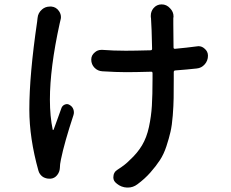

<svg xmlns="http://www.w3.org/2000/svg" viewBox="-20 -803 1040 866"><path d="M149.4 -721.7Q151.4 -745.1 169.9 -760.7Q184.6 -773.4 205.1 -773.4Q207 -773.4 210 -773.4H211.9Q233.4 -771.5 246.1 -752.9Q254.9 -740.2 254.9 -725.6Q254.9 -719.7 252.9 -712.9Q251 -705.1 249 -696.3Q205.1 -496.1 205.1 -353.5Q205.1 -278.3 217.8 -217.8Q217.8 -216.8 219.2 -216.8Q220.7 -216.8 221.7 -217.8Q226.6 -232.4 239.3 -266.1Q252 -299.8 257.8 -317.4Q262.7 -328.1 273.9 -332Q285.2 -335.9 294.9 -329.1Q306.6 -322.3 311 -309.6Q315.4 -296.9 311.5 -284.2Q270.5 -160.2 254.9 -84Q250 -61.5 250 -44.9Q249 -27.3 237.8 -13.2Q226.6 1 209 2.9Q206.1 2.9 202.1 2.9Q187.5 2.9 173.8 -4.9Q158.2 -15.6 153.3 -33.2Q112.3 -179.7 112.3 -308.6Q112.3 -465.8 147.5 -705.1Q148.4 -712.9 149.4 -721.7ZM867.2 -593.8Q871.1 -594.7 875 -594.7Q890.6 -594.7 902.3 -584Q918 -571.3 918 -551.8Q918 -529.3 903.3 -512.7Q888.7 -496.1 867.2 -494.1Q824.2 -489.3 771.5 -485.4Q763.7 -485.4 763.7 -477.5V-448.2Q763.7 -394.5 763.2 -360.8Q762.7 -327.1 759.3 -282.7Q755.9 -238.3 749 -208.5Q742.2 -178.7 730.5 -143.1Q718.8 -107.4 701.2 -80.6Q683.6 -53.7 658.2 -24.9Q632.8 3.9 599.6 28.3Q580.1 43 556.6 43Q554.7 43 552.7 43Q527.3 42 506.8 25.4L505.9 24.4Q491.2 13.7 491.2 -2.9Q491.2 -26.4 510.7 -38.1Q544.9 -59.6 565.4 -81.1Q599.6 -112.3 620.6 -147.5Q641.6 -182.6 651.9 -230.5Q662.1 -278.3 665 -325.7Q668 -373 668 -449.2V-472.7Q668 -480.5 661.1 -479.5Q587.9 -477.5 548.8 -477.5Q505.9 -477.5 442.4 -481.4Q420.9 -482.4 406.2 -497.6Q391.6 -512.7 391.6 -534.2Q391.6 -553.7 407.2 -566.4Q419.9 -578.1 437.5 -578.1Q439.5 -578.1 441.4 -578.1Q491.2 -574.2 546.9 -574.2Q585.9 -574.2 659.2 -576.2Q666 -576.2 666 -583Q664.1 -680.7 661.1 -720.7Q661.1 -723.6 660.2 -726.6Q660.2 -729.5 660.2 -732.4Q660.2 -751 671.9 -765.6Q686.5 -783.2 709 -783.2Q731.4 -783.2 747.1 -765.6Q762.7 -750 762.7 -728.5Q762.7 -726.6 761.7 -720.7Q761.7 -713.9 761.7 -695.3Q761.7 -661.1 762.7 -588.9Q762.7 -582 770.5 -583Q823.2 -587.9 867.2 -593.8Z"/></svg>

Font: Gen Jyuu Gothic Medium
Style: Regular
Weight: 500
Designer: [Source Han Sans]
Ryoko NISHIZUKA  (kana & ideographs); Paul D. Hunt (Latin, Greek & Cyrillic); Wenlong ZHANG  (bopomofo
Version: Version 1.002.20150607